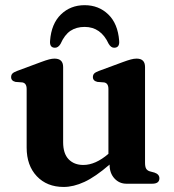

<svg xmlns="http://www.w3.org/2000/svg" viewBox="-20 -710 672 742"><path d="M83 -139.5V-366Q83 -388.5 66.5 -391.5L40 -393.5Q23 -397.5 23 -412Q23 -420.5 28 -425.8Q33 -431 46.5 -436L138 -470Q158 -477.5 169.8 -480.5Q181.5 -483.5 190.5 -483.5Q224 -483.5 224 -451V-160.5Q224 -116.5 245.2 -94.5Q266.5 -72.5 302 -72.5Q349 -72.5 399 -115.5V-366Q399 -388.5 382.5 -391.5L356.5 -393.5Q339 -397.5 339 -412Q339 -420.5 344 -425.8Q349 -431 362.5 -436L454.5 -470Q473.5 -477 485.5 -480.2Q497.5 -483.5 508 -483.5Q540.5 -483.5 540.5 -451V-81.5Q540.5 -65.5 544.8 -58.2Q549 -51 558.5 -48L577 -43Q596 -36.5 596 -21Q596 0 568 0H468.5Q441 0 422.2 -20.5Q403.5 -41 403.5 -73.5V-74Q348.5 -26.5 306.2 -7Q264 12.5 226 12.5Q161.5 12.5 122.2 -29Q83 -70.5 83 -139.5ZM307 -606Q275 -606 252.2 -590.8Q229.5 -575.5 214 -540.5Q205 -525.5 192.5 -525.5Q171 -525.5 173.5 -552.5Q178.5 -618.5 215.5 -654.2Q252.5 -690 307 -690Q361.5 -690 398.5 -654.2Q435.5 -618.5 440.5 -552.5Q443 -525.5 421 -525.5Q409 -525.5 400 -540.5Q370 -606 307 -606Z"/></svg>

Font: Fraunces 9pt SemiBold
Style: Regular
Weight: 600
Version: Version 1.000;[b76b70a41]